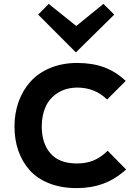

<svg xmlns="http://www.w3.org/2000/svg" viewBox="-20 -967 705 997"><path d="M539.1 -184.1 634.8 -86.9Q578.6 -36.1 515.9 -13.2Q453.1 9.8 378.9 9.8Q298.3 9.8 235.6 -14.9Q172.9 -39.6 134 -83.3Q95.2 -127 75.2 -184.3Q55.2 -241.7 55.2 -310.1Q55.2 -379.4 76.9 -439.5Q98.6 -499.5 139.2 -544.2Q179.7 -588.9 241.9 -614.5Q304.2 -640.1 380.9 -640.1Q459.5 -640.1 520.5 -617.7Q581.5 -595.2 632.8 -546.9L536.1 -450.2Q472.7 -512.2 381.8 -512.2Q322.3 -511.7 279.8 -484.6Q237.3 -457.5 217 -412.8Q196.8 -368.2 196.8 -310.1Q196.8 -223.1 241.9 -170.7Q287.1 -118.2 379.9 -118.2Q426.8 -118.2 464.1 -133.1Q501.5 -147.9 539.1 -184.1ZM517.1 -946.8 573.2 -891.1 375 -695.8H373L178.2 -891.1L232.9 -946.8L376 -832Z"/></svg>

Font: Sinkin Sans 600 SemiBold
Style: Regular
Weight: 600
Designer: Keith Bates
Foundry: K-Type
Version: Sinkin Sans (version 1.0)  by Keith Bates   •   © 2014   www